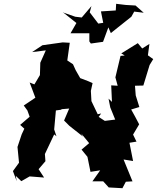

<svg xmlns="http://www.w3.org/2000/svg" viewBox="-20 -956 826 1010"><path d="M642 0 677 -2 630 -117 680 -109 661 -205 698 -211 680 -248 712 -302C698 -328 685 -355 670 -380L713 -393L694 -454L690 -505L734 -506L767 -614L786 -645L758 -665L766 -725L728 -701L705 -729L618 -675L636 -664L614 -662L587 -549L599 -505L565 -507L569 -420L551 -437L560 -391L586 -327L515 -318L581 -267L561 -301L499 -341L512 -359L494 -355L461 -424L458 -478L467 -519L444 -529L402 -545L378 -587L364 -618L334 -638L347 -731L310 -733L203 -718L149 -682L221 -691L192 -626L190 -561L161 -512L136 -522L166 -442L105 -401L124 -375L136 -342L86 -299L108 -279L94 -249L72 -183L80 -100L48 -56L68 -3L63 -31L92 -3L136 -28L212 -22L183 -66L219 -108L216 -148L213 -139L265 -249L277 -239L265 -275L274 -375L303 -379L298 -459L256 -437L288 -407L285 -380L344 -385L317 -322L345 -294L416 -238L407 -254L449 -203L409 -169L440 -131L456 -52L507 -60L466 -2H523L552 30L624 34ZM497 -832 452 -891 461 -924 410 -864 376 -868 310 -891 318 -886 382 -835 351 -781H450V-738L458 -727L522 -736L550 -812L563 -782L671 -868L686 -895L736 -889L693 -927L641 -930L591 -936L589 -901L511 -896L523 -836Z"/></svg>

Font: Asimov Aggro
Style: It
Weight: 500
Designer: Google
Version: Version 2.000980; 2014